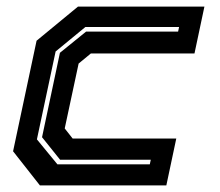

<svg xmlns="http://www.w3.org/2000/svg" viewBox="-20 -560 665 580"><path d="M100.5 0 19.5 -103 90.5 -437 215.5 -540H597.5L567.5 -398.5H254.5L217.5 -368L175.5 -172L199.5 -141.5H512.5L482.5 0ZM153.5 -63.5H432.5L435.5 -77.5H161.5L107 -145.5L161 -400.5L240 -464.5H518L521 -478.5H238L148 -404.5L91.5 -139Z"/></svg>

Font: Tourney Thin
Style: Bold Italic
Weight: 700
Italic angle: -12°
Version: Version 1.015